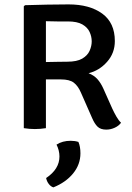

<svg xmlns="http://www.w3.org/2000/svg" viewBox="-20 -568 584 851"><path d="M489 -386Q489 -332.5 454.5 -293.8Q420 -255 372.5 -243.5Q397 -234 412 -217Q427 -200 438 -175.5L477 -88Q486 -68.5 495.8 -51.5Q505.5 -34.5 516.5 -24Q507 -10.5 488.8 -2Q470.5 6.5 451 6.5Q426 6.5 412.5 -6.5Q399 -19.5 388 -45.5L338.5 -158Q326 -187 307.2 -201.5Q288.5 -216 250 -216H183.5V0Q172 2 159 3Q146 4 134.5 4Q124 4 110.2 3Q96.5 2 85.5 0V-540L91 -545Q143 -546.5 189.5 -547.5Q236 -548.5 284 -548.5Q377 -548.5 433 -507.8Q489 -467 489 -386ZM183.5 -474V-293Q210 -293.5 235.5 -294Q261 -294.5 278 -294.5Q321 -294.5 344.5 -308.2Q368 -322 377.2 -343Q386.5 -364 386.5 -384.5Q386.5 -406 377.2 -426.2Q368 -446.5 345 -459.8Q322 -473 280.5 -473Q260 -473 233 -473Q206 -473 183.5 -474ZM327.5 61Q336.5 81.5 336.5 111.5Q336.5 161 304 200.8Q271.5 240.5 216.5 262.5Q204.5 258.5 195.8 246.8Q187 235 184.5 221Q243.5 181.5 243.5 125.5Q243.5 112 240 98.2Q236.5 84.5 230.5 73Q256.5 56 293.5 56Q312 56 327.5 61Z"/></svg>

Font: Signika Negative SC
Style: Regular
Weight: 400
Designer: Anna Giedryś
Foundry: Anna Giedryś
Version: Version 2.000; ttfautohint (v1.8.3) -l 8 -r 50 -G 200 -x 9 -